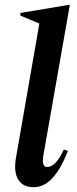

<svg xmlns="http://www.w3.org/2000/svg" viewBox="-20 -770 319 800"><path d="M120 10Q75 10 55.5 -22.5Q36 -55 47 -115L144 -672L65 -705V-716L268 -750H271L161 -124Q152 -74 177 -74Q193 -74 210.5 -91Q228 -108 246 -147L263 -141Q234 -67 199 -28.5Q164 10 120 10Z"/></svg>

Font: Spectral SemiBold
Style: Italic
Weight: 600
Italic angle: -10°
Designer: Jean-Baptiste Levee
Foundry: Production Type
Version: Version 2.001